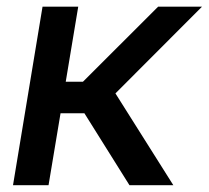

<svg xmlns="http://www.w3.org/2000/svg" viewBox="-20 -542 611 562"><path d="M18.1 0 104.5 -522.5H209L172.4 -302.7H222.7L442.9 -522.5H571.3L317.9 -268.6L487.3 0H358.9L227.1 -210.4H157.2L122.1 0Z"/></svg>

Font: Inter 28pt Medium
Style: Italic
Weight: 500
Italic angle: -9.3988°
Designer: Rasmus Andersson
Foundry: rsms
Version: Version 4.001;git-66647c0bb